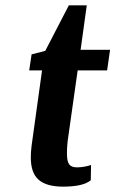

<svg xmlns="http://www.w3.org/2000/svg" viewBox="-20 -686 431 717"><path d="M380 -423H270L235 -176Q230 -144 230 -113Q230 -83 238.5 -72Q247 -61 267 -61Q281 -61 294.5 -63.5Q308 -66 314 -68L320 -70L319 -13Q291 11 215 11Q154 11 124.5 -14.5Q95 -40 95 -98Q95 -118 98 -142L137 -423H89L98 -483L149 -496L237 -666H304L281 -500H391Z"/></svg>

Font: Arsenal
Style: Bold Italic
Weight: 700
Italic angle: -9.10001°
Designer: Andrij Shevchenko
Foundry: Stairsfor
Version: Version 2.001;PS 002.001;hotconv 1.0.88;makeotf.lib2.5.64775